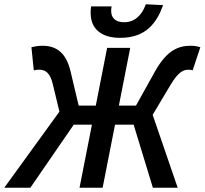

<svg xmlns="http://www.w3.org/2000/svg" viewBox="-54 -878 957 898"><path d="M-34 0H88L291 -295H376L318 0H426L484 -295H571L661 0H777L660 -341L746 -485C779 -539 802 -552 827 -552C836 -552 841 -551 847 -549L883 -657C871 -661 855 -664 838 -664C779 -664 726 -642 671 -544L582 -384H502L555 -654H447L394 -384H314L276 -544C256 -629 212 -664 145 -664C126 -664 109 -661 93 -657L104 -549C112 -551 119 -552 130 -552C158 -552 181 -537 193 -484L224 -356ZM508 -701C630 -701 679 -772 709 -854L628 -858C610 -807 576 -774 527 -774C483 -774 466 -797 466 -827C466 -834 466 -838 468 -848H372C370 -836 370 -826 370 -817C370 -750 412 -701 508 -701Z"/></svg>

Font: Source Sans Pro Semibold
Style: Italic
Weight: 600
Italic angle: -11°
Designer: Paul D. Hunt
Foundry: Adobe Systems Incorporated
Version: Version 3.006;hotconv 1.0.111;makeotfexe 2.5.65597